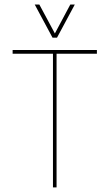

<svg xmlns="http://www.w3.org/2000/svg" viewBox="-20 -813 475 832"><path d="M227.1 -649.9 304.2 -793.5H284.7L217.8 -668L150.4 -793.5H130.4L207.5 -649.9ZM399.9 -596.2H34.7V-580.1H209.5V-1H225.1V-580.1H399.9Z"/></svg>

Font: Now Thin
Style: Regular
Weight: 100
Designer: Alfredo Marco Pradil
Foundry: Alfredo Marco Pradil
Version: Version 1.200;hotconv 1.0.109;makeotfexe 2.5.65596